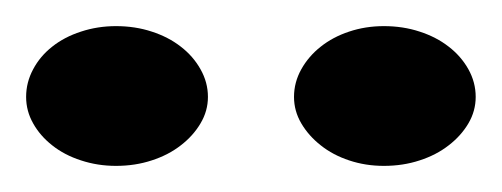

<svg xmlns="http://www.w3.org/2000/svg" viewBox="-20 -730 384 147"><path d="M139.2 -655.8Q139.2 -645 133.5 -635.5Q127.9 -626 118.4 -618.7Q108.9 -611.3 96.2 -607.2Q83.5 -603 68.8 -603Q54.7 -603 42 -607.2Q29.3 -611.3 20 -618.7Q10.7 -626 5.4 -635.5Q0 -645 0 -655.8Q0 -667 5.4 -677Q10.7 -687 20 -694.3Q29.3 -701.7 42 -705.8Q54.7 -710 68.8 -710Q83.5 -710 96.2 -705.8Q108.9 -701.7 118.4 -694.3Q127.9 -687 133.5 -677Q139.2 -667 139.2 -655.8ZM344.2 -655.8Q344.2 -645 338.6 -635.5Q333 -626 323.5 -618.7Q314 -611.3 301.3 -607.2Q288.6 -603 273.9 -603Q259.8 -603 247.3 -607.2Q234.9 -611.3 225.6 -618.7Q216.3 -626 210.7 -635.5Q205.1 -645 205.1 -655.8Q205.1 -667 210.7 -677Q216.3 -687 225.6 -694.3Q234.9 -701.7 247.3 -705.8Q259.8 -710 273.9 -710Q288.6 -710 301.3 -705.8Q314 -701.7 323.5 -694.3Q333 -687 338.6 -677Q344.2 -667 344.2 -655.8Z"/></svg>

Font: Galindo
Style: Regular
Weight: 400
Version: Version 1.000